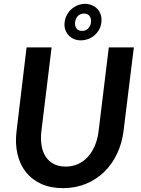

<svg xmlns="http://www.w3.org/2000/svg" viewBox="-20 -969 732 997"><path d="M321 -104Q356 -104 385.2 -117.2Q414.5 -130.5 436.5 -154.8Q458.5 -179 472.8 -213Q487 -247 492 -288.5L545 -723H675L621.5 -288.5Q613.5 -224.5 587.5 -170Q561.5 -115.5 520.8 -76Q480 -36.5 425.8 -14.2Q371.5 8 307 8Q242.5 8 193.8 -14.2Q145 -36.5 114 -76Q83 -115.5 70.5 -170Q58 -224.5 66 -288.5L118 -723H248L195 -289Q190 -247.5 195.8 -213.2Q201.5 -179 217.8 -154.8Q234 -130.5 259.8 -117.2Q285.5 -104 321 -104ZM315.5 -853Q318 -874.5 327.8 -892.2Q337.5 -910 352 -922.5Q366.5 -935 384.2 -942Q402 -949 420.5 -949Q440 -949 457 -942Q474 -935 485.8 -922.5Q497.5 -910 503.2 -892.2Q509 -874.5 506.5 -853Q504 -832 494.5 -815Q485 -798 470.5 -785.5Q456 -773 437.5 -766.2Q419 -759.5 399.5 -759.5Q381 -759.5 364.5 -766.2Q348 -773 336.5 -785.5Q325 -798 319 -815Q313 -832 315.5 -853ZM370 -853Q368 -833.5 377.2 -821Q386.5 -808.5 407 -808.5Q425 -808.5 437.5 -821Q450 -833.5 452.5 -853Q454.5 -874 444.8 -886.2Q435 -898.5 416.5 -898.5Q396.5 -898.5 384.5 -886.2Q372.5 -874 370 -853Z"/></svg>

Font: Lato 2
Style: Bold Italic
Weight: 700
Italic angle: -7°
Designer: Lukasz Dziedzic with Adam Twardoch and Botio Nikoltchev
Foundry: tyPoland Lukasz Dziedzic
Version: Version 2.015; 2015-08-06; http://www.latofonts.com/